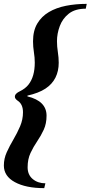

<svg xmlns="http://www.w3.org/2000/svg" viewBox="-39 -762 469 994"><path d="M190 212Q95 212 38 181Q-19 150 -19 95Q-19 59 -4 26Q11 -7 30.5 -40Q50 -73 65 -108Q80 -143 80 -181Q80 -223 52 -241Q38 -251 38 -261Q38 -270 45 -277Q52 -284 63 -289Q92 -303 108.5 -324Q125 -345 133 -373.5Q141 -402 141 -438Q141 -464 136.5 -492Q132 -520 132 -548Q132 -603 154 -640Q176 -677 214 -699.5Q252 -722 302.5 -732Q353 -742 410 -742L405 -717Q350 -717 317.5 -691.5Q285 -666 270.5 -627Q256 -588 256 -549Q256 -521 260.5 -492.5Q265 -464 265 -437Q265 -394 248 -360Q231 -326 196 -303Q161 -280 103 -267V-263Q202 -239 202 -163Q202 -122 187.5 -90.5Q173 -59 153.5 -30.5Q134 -2 119 30Q104 62 104 104Q104 143 130.5 165Q157 187 196 187Z"/></svg>

Font: Platypi Light
Style: Bold Italic
Weight: 700
Italic angle: -13°
Version: Version 1.200